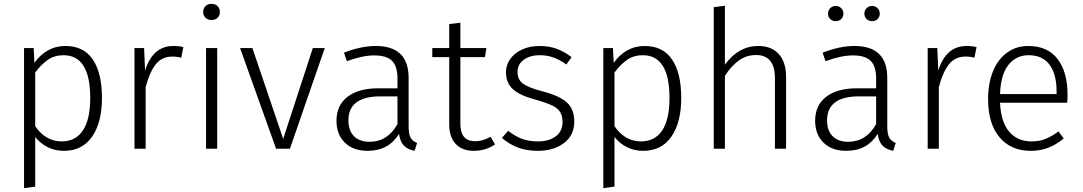

<svg xmlns="http://www.w3.org/2000/svg" viewBox="-20 -773 5627 998"><path d="M510 -264Q510 -137 459 -63Q408 11 312 11Q265 11 227 -8.5Q189 -28 163 -61V197L105 205V-523H155L159 -446Q188 -488 229 -511Q270 -534 320 -534Q415 -534 462.5 -463.5Q510 -393 510 -264ZM449 -264Q449 -486 310 -486Q263 -486 228.5 -462Q194 -438 163 -396V-117Q217 -38 301 -38Q373 -38 411 -95Q449 -152 449 -264Z M933 -528 922 -473Q901 -479 876 -479Q823 -479 791 -440.5Q759 -402 737 -320V0H679V-523H729L734 -406Q774 -534 881 -534Q913 -534 933 -528Z M1123 -711Q1123 -693 1111 -681Q1099 -669 1079 -669Q1060 -669 1048 -681Q1036 -693 1036 -711Q1036 -729 1048 -741Q1060 -753 1079 -753Q1099 -753 1111 -741Q1123 -729 1123 -711ZM1109 0H1051V-523H1109Z M1487 0H1415L1228 -523H1292L1452 -51L1606 -523H1668Z M2148 -30 2135 11Q2099 4 2079.5 -16Q2060 -36 2054 -77Q2000 11 1891 11Q1816 11 1772.5 -31.5Q1729 -74 1729 -145Q1729 -226 1786.5 -270Q1844 -314 1946 -314H2046V-365Q2046 -428 2018 -456.5Q1990 -485 1925 -485Q1865 -485 1783 -455L1768 -499Q1856 -534 1933 -534Q2104 -534 2104 -368V-116Q2104 -75 2114.5 -57Q2125 -39 2148 -30ZM2046 -128V-272H1955Q1875 -272 1833 -241Q1791 -210 1791 -148Q1791 -94 1820 -65Q1849 -36 1901 -36Q1995 -36 2046 -128Z M2553 -22Q2503 11 2443 11Q2383 11 2349 -24.5Q2315 -60 2315 -127V-476H2227V-523H2315V-648L2373 -655V-523H2508L2501 -476H2373V-130Q2373 -84 2392 -61.5Q2411 -39 2450 -39Q2490 -39 2530 -62Z M2951 -476 2924 -438Q2888 -463 2856 -474.5Q2824 -486 2786 -486Q2734 -486 2702 -462Q2670 -438 2670 -398Q2670 -360 2697.5 -339Q2725 -318 2797 -299Q2887 -276 2926 -241Q2965 -206 2965 -141Q2965 -70 2911.5 -29.5Q2858 11 2776 11Q2716 11 2671 -6.5Q2626 -24 2589 -56L2621 -93Q2657 -65 2693 -51.5Q2729 -38 2776 -38Q2834 -38 2869 -64.5Q2904 -91 2904 -138Q2904 -170 2892 -190Q2880 -210 2851.5 -224Q2823 -238 2767 -254Q2683 -276 2646.5 -309Q2610 -342 2610 -397Q2610 -436 2633 -467.5Q2656 -499 2695.5 -516.5Q2735 -534 2784 -534Q2833 -534 2873 -519.5Q2913 -505 2951 -476Z M3521 -264Q3521 -137 3470 -63Q3419 11 3323 11Q3276 11 3238 -8.5Q3200 -28 3174 -61V197L3116 205V-523H3166L3170 -446Q3199 -488 3240 -511Q3281 -534 3331 -534Q3426 -534 3473.5 -463.5Q3521 -393 3521 -264ZM3460 -264Q3460 -486 3321 -486Q3274 -486 3239.5 -462Q3205 -438 3174 -396V-117Q3228 -38 3312 -38Q3384 -38 3422 -95Q3460 -152 3460 -264Z M4066 -374V0H4008V-366Q4008 -487 3910 -487Q3860 -487 3821 -459Q3782 -431 3748 -379V0H3690V-736L3748 -743V-437Q3819 -534 3921 -534Q3991 -534 4028.5 -491.5Q4066 -449 4066 -374Z M4636 -30 4623 11Q4587 4 4567.5 -16Q4548 -36 4542 -77Q4488 11 4379 11Q4304 11 4260.5 -31.5Q4217 -74 4217 -145Q4217 -226 4274.5 -270Q4332 -314 4434 -314H4534V-365Q4534 -428 4506 -456.5Q4478 -485 4413 -485Q4353 -485 4271 -455L4256 -499Q4344 -534 4421 -534Q4592 -534 4592 -368V-116Q4592 -75 4602.5 -57Q4613 -39 4636 -30ZM4534 -128V-272H4443Q4363 -272 4321 -241Q4279 -210 4279 -148Q4279 -94 4308 -65Q4337 -36 4389 -36Q4483 -36 4534 -128ZM4364 -702Q4364 -685 4352.5 -674Q4341 -663 4324 -663Q4307 -663 4295.5 -674Q4284 -685 4284 -702Q4284 -719 4295.5 -730.5Q4307 -742 4324 -742Q4341 -742 4352.5 -730.5Q4364 -719 4364 -702ZM4553 -702Q4553 -685 4541.5 -674Q4530 -663 4513 -663Q4496 -663 4484.5 -674Q4473 -685 4473 -702Q4473 -719 4484.5 -730.5Q4496 -742 4513 -742Q4530 -742 4541.5 -730.5Q4553 -719 4553 -702Z M5056 -528 5045 -473Q5024 -479 4999 -479Q4946 -479 4914 -440.5Q4882 -402 4860 -320V0H4802V-523H4852L4857 -406Q4897 -534 5004 -534Q5036 -534 5056 -528Z M5527 -239H5178Q5183 -137 5226.5 -87.5Q5270 -38 5341 -38Q5382 -38 5413.5 -50.5Q5445 -63 5482 -90L5509 -53Q5470 -21 5429 -5Q5388 11 5338 11Q5234 11 5175 -60Q5116 -131 5116 -257Q5116 -340 5141.5 -402.5Q5167 -465 5214.5 -499.5Q5262 -534 5325 -534Q5425 -534 5477 -466.5Q5529 -399 5529 -281Q5529 -259 5527 -239ZM5472 -299Q5472 -387 5435.5 -436.5Q5399 -486 5327 -486Q5262 -486 5222 -436Q5182 -386 5178 -284H5472Z"/></svg>

Font: Fira Sans Light
Style: Regular
Weight: 300
Designer: bBox Type GmbH & Carrois Corporate GbR & Edenspiekermann AG
Foundry: bBox Type GmbH & Carrois Corporate GbR & Edenspiekermann AG
Version: Version 4.301